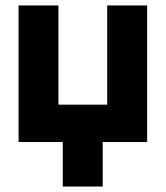

<svg xmlns="http://www.w3.org/2000/svg" viewBox="-20 -520 606 703"><path d="M209.8 0V163H356.1V0H518.7V-500H372.5V-136.8H194V-500H48V0Z"/></svg>

Font: Overused Grotesk Light
Style: Regular
Weight: 300
Designer: RandomMaerks
Version: Version 0.005